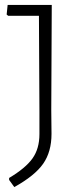

<svg xmlns="http://www.w3.org/2000/svg" viewBox="-20 -659 330 779"><path d="M38 100 17 71V63Q84 23 112 -16.5Q140 -56 140 -115V-206L138 -595H13L7 -600L11 -639H190L188 -212L189 -116Q189 -43 155 5.5Q121 54 38 100Z"/></svg>

Font: t
Style: Regular
Weight: 300
Designer: Juan Pablo del Peral
Foundry: Huerta Tipografica
Version: Version 2.004; ttfautohint (v1.8.1)